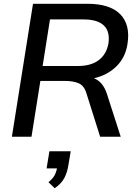

<svg xmlns="http://www.w3.org/2000/svg" viewBox="-20 -725 737 1018"><path d="M43 0 155 -705H443Q563 -705 617.5 -649.5Q672 -594 656 -492Q645 -420 597 -373Q549 -326 478 -310Q525 -292 546 -230L620 0H511L438 -231Q426 -271 397 -283.5Q368 -296 322 -296H194L147 0ZM206 -375H392Q463 -375 504 -406.5Q545 -438 555 -495Q564 -558 530.5 -590Q497 -622 423 -622H245ZM270 273 237 241Q259 223 268.5 206Q278 189 282 168H227L242 77H355L343 148Q337 189 321 219Q305 249 270 273Z"/></svg>

Font: Mulish SemiBold
Style: Italic
Weight: 600
Italic angle: -9°
Designer: Vernon Adams
Foundry: Vernon Adams
Version: Version 3.603; ttfautohint (v1.8.3)